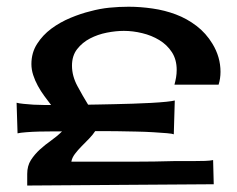

<svg xmlns="http://www.w3.org/2000/svg" viewBox="-20 -662 719 582"><path d="M508.8 -405.3Q511.7 -416 513.7 -427.2Q515.6 -438.5 515.6 -450.2Q515.6 -481.4 501 -503.9Q486.3 -526.4 462.9 -540.5Q439.5 -554.7 411.1 -561.5Q382.8 -568.4 355.5 -568.4Q331.1 -568.4 303.7 -563Q276.4 -557.6 252.9 -545.4Q229.5 -533.2 213.9 -513.2Q198.2 -493.2 198.2 -462.9Q198.2 -431.6 214.8 -400.9Q231.4 -370.1 247.1 -344.7Q255.9 -344.7 277.3 -345.2Q298.8 -345.7 325.7 -346.2Q352.5 -346.7 382.3 -347.7Q412.1 -348.6 438.5 -350.1Q464.8 -351.6 483.9 -353.5Q502.9 -355.5 509.8 -357.4L506.8 -254.9Q502.9 -256.8 485.8 -258.3Q468.8 -259.8 444.3 -261.2Q419.9 -262.7 392.1 -263.2Q364.3 -263.7 338.9 -264.2Q313.5 -264.6 294.4 -264.6Q275.4 -264.6 268.6 -264.6Q261.7 -253.9 250.5 -242.2Q239.3 -230.5 227.5 -218.8Q215.8 -207 207 -195.3Q198.2 -183.6 196.3 -171.9H252.9Q317.4 -171.9 382.3 -171.9Q447.3 -171.9 511.7 -173.8Q521.5 -173.8 537.1 -173.8Q552.7 -173.8 569.3 -173.8Q585.9 -173.8 601.6 -174.3Q617.2 -174.8 626 -176.8L627.9 -103.5L62.5 -99.6V-134.8Q62.5 -159.2 73.7 -176.8Q85 -194.3 101.1 -209Q117.2 -223.6 135.3 -236.3Q153.3 -249 168 -263.7Q159.2 -263.7 139.6 -263.7Q120.1 -263.7 99.1 -263.2Q78.1 -262.7 59.6 -261.2Q41 -259.8 33.2 -257.8L30.3 -350.6Q37.1 -348.6 51.3 -347.2Q65.4 -345.7 81.5 -344.7Q97.7 -343.8 112.3 -343.8Q127 -343.8 134.8 -343.8Q125 -356.4 114.3 -371.1Q103.5 -385.7 94.7 -401.9Q85.9 -418 80.6 -434.6Q75.2 -451.2 75.2 -467.8Q75.2 -502 92.3 -528.8Q109.4 -555.7 135.7 -575.2Q162.1 -594.7 193.8 -607.9Q225.6 -621.1 253.9 -627.9Q282.2 -635.7 311.5 -638.7Q340.8 -641.6 370.1 -641.6Q405.3 -641.6 442.4 -636.2Q479.5 -630.9 513.2 -618.2Q546.9 -605.5 575.7 -583.5Q604.5 -561.5 624 -529.3Q648.4 -489.3 648.4 -444.3Q648.4 -423.8 642.6 -405.3Z"/></svg>

Font: Cherry Cream Soda
Style: Regular
Weight: 400
Designer: Font Diner, Inc
Foundry: Font Diner, Inc
Version: Version 1.000